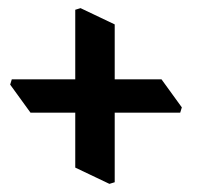

<svg xmlns="http://www.w3.org/2000/svg" viewBox="-20 -544 500 472"><path d="M165 -267H55L5 -336L9 -349H165V-520L178 -524L262 -484V-349H377L427 -280L423 -267H262V-96L249 -92L165 -132Z"/></svg>

Font: Jaini
Style: Regular
Weight: 400
Designer: Girish Dalvi, Maithili Shingre
Foundry: Ek Type
Version: Version 1.001;PS 1.000;hotconv 16.6.51;makeotf.lib2.5.65220